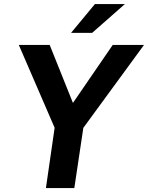

<svg xmlns="http://www.w3.org/2000/svg" viewBox="-20 -950 748 970"><path d="M212 0 256 -304.5 75 -723H231L348.5 -430L549.5 -723H707.5L401 -304L355.5 0ZM459.5 -929.5H611L445.5 -784H339Z"/></svg>

Font: Public Sans
Style: Bold Italic
Weight: 700
Italic angle: -8°
Designer: The Public Sans project authors (U.S. Web Design System). Libre Franklin designed by Pablo Impallari and Rodrigo Fuenzal
Version: Version 1.008; ttfautohint (v1.8.1) -l 8 -r 50 -G 200 -x 14 